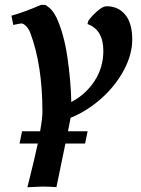

<svg xmlns="http://www.w3.org/2000/svg" viewBox="-20 -517 597 811"><path d="M153.8 -496.6 172.4 -496.1Q189.5 -484.9 199.2 -473.4Q209 -461.9 218.8 -442.4Q250.5 -373.5 264.9 -273.9Q279.3 -174.3 281.2 -85.9Q342.3 -118.2 379.4 -175Q416.5 -231.9 416.5 -302.2Q416.5 -391.1 349.6 -415.5L353 -428.7Q365.7 -447.8 389.9 -469.2Q414.1 -490.7 430.2 -490.7Q479 -490.7 508.8 -455.1Q538.6 -419.4 538.6 -349.6Q538.6 -286.6 502.9 -220.2Q467.3 -153.8 407.7 -100.8Q348.1 -47.9 278.3 -19.5Q271.5 14.6 267.1 37.6H350.1L339.4 89.4H256.3Q248 130.9 233.6 199.7Q219.2 268.6 218.3 273.4Q177.2 271 160.2 271L95.7 273.9Q98.1 264.2 106.7 229.7Q115.2 195.3 124 158.4Q132.8 121.6 139.6 89.4H62.5L73.2 37.6H149.4Q159.2 -17.1 159.2 -45.4Q159.2 -241.7 107.9 -378.4Q101.1 -395.5 90.1 -406.7Q79.1 -418 70.3 -418Q65.9 -418 36.1 -411.6L28.3 -450.7Q82.5 -465.8 153.8 -496.6Z"/></svg>

Font: Flanker
Style: Bold Italic
Weight: 700
Italic angle: -12°
Designer: Flanker
Version: Version 2.000